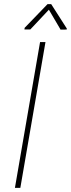

<svg xmlns="http://www.w3.org/2000/svg" viewBox="-20 -916 346 936"><path d="M201.7 -710.9 79.1 0H52.7L175.3 -710.9ZM229.5 -896 305.7 -776.9 305.2 -772 275.4 -771.5 218.3 -868.7 127.9 -772.5H99.1L100.1 -780.3L211.9 -896Z"/></svg>

Font: Roboto Condensed Thin
Style: Italic
Weight: 250
Italic angle: -12°
Designer: Christian Robertson
Foundry: Google
Version: Version 3.008; 2023